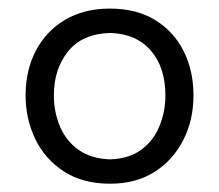

<svg xmlns="http://www.w3.org/2000/svg" viewBox="-20 -784 518 454"><path d="M240.7 -349.6Q175.3 -349.6 130.6 -378.9Q85.9 -408.2 63.2 -455.8Q40.5 -503.4 40.5 -558.6Q40.5 -617.7 64.7 -664.1Q88.9 -710.4 133.8 -737.1Q178.7 -763.7 239.7 -763.7Q302.7 -763.7 346.9 -736.6Q391.1 -709.5 414.3 -663.1Q437.5 -616.7 437.5 -558.6Q437.5 -500 413.3 -452.6Q389.2 -405.3 345.2 -377.4Q301.3 -349.6 240.7 -349.6ZM240.2 -407.2Q285.2 -408.7 314 -429.9Q342.8 -451.2 356.9 -485.4Q371.1 -519.5 371.1 -558.6Q371.1 -624 336.9 -664.1Q302.7 -704.1 240.2 -706.1Q174.3 -704.1 140.9 -662.4Q107.4 -620.6 107.4 -558.6Q107.4 -519 121.8 -484.9Q136.2 -450.7 165.8 -429.7Q195.3 -408.7 240.2 -407.2Z"/></svg>

Font: Pinar DS3-Regular
Style: Regular
Weight: 400
Designer: Amin Abedi
Version: Version 2.000